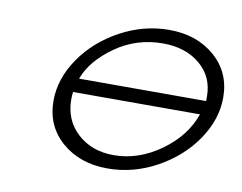

<svg xmlns="http://www.w3.org/2000/svg" viewBox="-71 -719 1043 826"><g transform="rotate(10 450.0 -305.5)"><path d="M167 -235.8Q167 -332 228.5 -421.6Q290 -511.2 392.1 -566.7Q494.1 -622.1 605 -622.1Q726.1 -622.1 804.9 -553.5Q883.8 -484.9 883.8 -375Q883.8 -279.8 823 -190.4Q762.2 -101.1 660.2 -44.9Q558.1 11.2 445.8 11.2Q324.7 11.2 245.8 -57.4Q167 -126 167 -235.8ZM241.2 -254.9Q241.2 -164.1 303.7 -106.9Q366.2 -49.8 461.9 -49.8Q569.8 -49.8 666.5 -118.9Q763.2 -188 797.9 -287.1H243.2Q241.2 -267.1 241.2 -254.9ZM258.8 -348.1H814V-368.2Q814 -454.1 751 -507.1Q688 -560.1 588.9 -560.1Q472.7 -560.1 380.6 -494.6Q288.6 -429.2 258.8 -348.1Z"/></g></svg>

Font: CMU Typewriter Text Variable Width
Style: Italic
Weight: 500
Italic angle: -14.04°
Version: Version 0.7.0